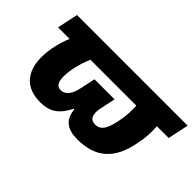

<svg xmlns="http://www.w3.org/2000/svg" viewBox="-66 -888 1232 1232"><g transform="rotate(45 550.0 -271.5)"><path d="M324 10C417 10 464 -30 506 -112H512C520 -28 569 10 661 10C823 10 919 -68 952 -249C965 -310 967 -364 963 -411H1070L1100 -553H96L66 -411H171C156 -377 144 -338 134 -289C101 -108 163 10 324 10ZM362 -138C320 -138 302 -180 321 -287C330 -331 343 -373 360 -411H776C779 -368 778 -318 766 -264C751 -193 733 -138 675 -138C635 -138 612 -166 627 -237L649 -341H467L445 -237C429 -163 398 -138 362 -138Z"/></g></svg>

Font: Noto Sans Black
Style: Italic
Weight: 900
Italic angle: -12°
Designer: Monotype Design Team
Foundry: Monotype Imaging Inc.
Version: Version 2.013